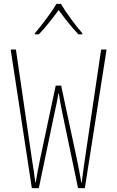

<svg xmlns="http://www.w3.org/2000/svg" viewBox="-20 -969 603 989"><path d="M160 -798V-792H180C215 -828 255 -880 282 -917C310 -879 348 -829 384 -792H404V-798C371 -835 318 -907 294 -949H271C247 -908 194 -838 160 -798ZM144 0H180L260 -383C269 -426 274 -444 281 -488H283C290 -444 293 -425 302 -383L382 0H417L529 -714H501C474 -527 445 -341 418 -154C411 -110 407 -74 401 -28H399C391 -74 385 -106 375 -154L295 -528H267L187 -152C175 -94 171 -70 164 -29H162C157 -70 153 -96 144 -152C117 -339 89 -527 62 -714H35Z"/></svg>

Font: Noto Sans Mono SemiCondensed Thin
Style: Regular
Weight: 100
Width: 4
Designer: Monotype Design Team
Foundry: Monotype Imaging Inc.
Version: Version 2.014